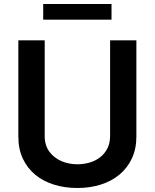

<svg xmlns="http://www.w3.org/2000/svg" viewBox="-20 -929 774 960"><path d="M366.8 11Q303.6 11 249.6 -5.9Q195.7 -22.7 156.1 -55.4Q116.5 -88.1 94.1 -136Q71.7 -183.9 71.7 -246.4V-727.3H203.5V-249.6Q203.5 -202.4 226.6 -170.8Q239 -154.1 254.8 -142.2Q270.6 -130.3 288.7 -122.7Q306.8 -115.1 326.7 -111.3Q346.6 -107.6 366.8 -107.6Q398.8 -107.6 428.4 -116.3Q458.1 -125 480.6 -142.6Q503.2 -160.2 516.9 -186.8Q530.5 -213.4 530.5 -249.6V-727.3H661.9V-246.4Q661.9 -184.7 639.4 -136.7Q616.8 -88.8 577.2 -55.9Q537.6 -23.1 483.7 -6Q429.7 11 366.8 11ZM537.6 -830.6H196V-909.1H537.6Z"/></svg>

Font: Linik Sans SemiBold
Style: Regular
Weight: 600
Designer: Fonts by Rasmus Andersson / Changes by Cristiano Sobral with parts from Marc Monis
Foundry: rsms
Version: Version 3.020; ttfautohint (v1.6)